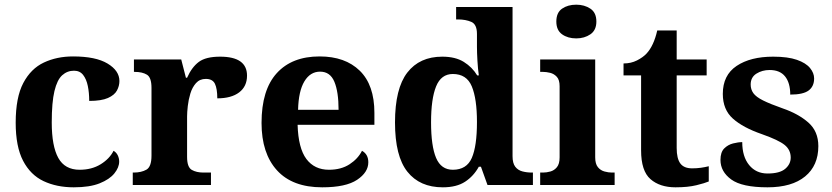

<svg xmlns="http://www.w3.org/2000/svg" viewBox="-20 -790 3555 820"><path d="M295 10Q222 10 166 -16.5Q110 -43 78.5 -103.5Q47 -164 47 -266Q47 -374 79.5 -435.5Q112 -497 167.5 -523Q223 -549 292 -549Q389 -549 439.5 -518.5Q490 -488 490 -444Q490 -423 479.5 -403.5Q469 -384 441 -371.5Q413 -359 361 -359Q361 -394 355 -423Q349 -452 335 -470Q321 -488 296 -488Q267 -488 245.5 -468.5Q224 -449 212.5 -401Q201 -353 201 -267Q201 -166 229 -115.5Q257 -65 320 -65Q372 -65 410 -88.5Q448 -112 465 -146Q477 -139 483 -126.5Q489 -114 489 -100Q489 -75 468.5 -49.5Q448 -24 405.5 -7Q363 10 295 10Z M547 0V-53H550Q584 -53 605.5 -65.5Q627 -78 627 -125V-415Q627 -459 607.5 -471Q588 -483 555 -483H552V-536H754L774 -458H779Q799 -503 829 -525.5Q859 -548 920 -548Q1035 -548 1035 -467Q1035 -421 1001.5 -395.5Q968 -370 908 -370Q908 -411 898 -432Q888 -453 859 -453Q833 -453 817 -435Q801 -417 793 -390.5Q785 -364 782 -337Q779 -310 779 -293V-120Q779 -76 799 -64.5Q819 -53 849 -53H881V0Z M1356 10Q1229 10 1163 -62.5Q1097 -135 1097 -265Q1097 -406 1162 -477.5Q1227 -549 1345 -549Q1454 -549 1516.5 -488Q1579 -427 1579 -308V-257H1251Q1254 -157 1288.5 -111Q1323 -65 1385 -65Q1437 -65 1473 -88.5Q1509 -112 1526 -146Q1553 -131 1553 -97Q1553 -54 1505 -22Q1457 10 1356 10ZM1426 -321Q1426 -398 1408 -441Q1390 -484 1347 -484Q1305 -484 1280 -442.5Q1255 -401 1253 -321Z M1871 10Q1773 10 1720 -56.5Q1667 -123 1667 -267Q1667 -412 1719.5 -480Q1772 -548 1869 -548Q1925 -548 1961 -525.5Q1997 -503 2018 -468H2025Q2021 -496 2019 -531Q2017 -566 2017 -590V-645Q2017 -686 1993 -696.5Q1969 -707 1936 -707H1928V-760H2169V-123Q2169 -93 2180.5 -78Q2192 -63 2211 -58Q2230 -53 2252 -53H2256V0H2062L2034 -78H2025Q2003 -38 1966.5 -14Q1930 10 1871 10ZM1914 -65Q1973 -65 1995 -115.5Q2017 -166 2017 -269Q2017 -368 1995 -421Q1973 -474 1914 -474Q1864 -474 1842.5 -421Q1821 -368 1821 -268Q1821 -166 1842.5 -115.5Q1864 -65 1914 -65Z M2441 -626Q2405 -626 2380.5 -643.5Q2356 -661 2356 -698Q2356 -736 2380.5 -753Q2405 -770 2441 -770Q2476 -770 2501.5 -753Q2527 -736 2527 -698Q2527 -661 2501.5 -643.5Q2476 -626 2441 -626ZM2287 0V-53H2299Q2314 -53 2330.5 -57.5Q2347 -62 2358.5 -76Q2370 -90 2370 -118V-422Q2370 -449 2358 -462Q2346 -475 2329.5 -479Q2313 -483 2299 -483H2287V-536H2522V-118Q2522 -90 2533.5 -76Q2545 -62 2562 -57.5Q2579 -53 2593 -53H2605V0Z M2865 10Q2798 10 2758 -25Q2718 -60 2718 -148V-468H2643V-519Q2675 -519 2700.5 -532Q2726 -545 2741 -561Q2772 -594 2787 -660H2870V-536H2998V-468H2870V-158Q2870 -113 2885.5 -92Q2901 -71 2936 -71Q2956 -71 2973.5 -73.5Q2991 -76 3007 -80V-15Q2991 -8 2954.5 1Q2918 10 2865 10Z M3258 10Q3149 10 3103 -23.5Q3057 -57 3057 -107Q3057 -140 3073 -156Q3089 -172 3111 -177.5Q3133 -183 3150 -183Q3150 -121 3179.5 -85Q3209 -49 3258 -49Q3310 -49 3333.5 -69Q3357 -89 3357 -117Q3357 -150 3331 -171Q3305 -192 3234 -217Q3153 -245 3110 -283.5Q3067 -322 3067 -389Q3067 -469 3126 -508.5Q3185 -548 3282 -548Q3345 -548 3383.5 -534.5Q3422 -521 3439.5 -499.5Q3457 -478 3457 -455Q3457 -421 3433.5 -403.5Q3410 -386 3355 -386Q3355 -436 3333 -463.5Q3311 -491 3267 -491Q3235 -491 3210.5 -475.5Q3186 -460 3186 -429Q3186 -408 3197.5 -392Q3209 -376 3239 -361Q3269 -346 3323 -327Q3390 -304 3432.5 -266.5Q3475 -229 3475 -166Q3475 -83 3418.5 -36.5Q3362 10 3258 10Z"/></svg>

Font: Noto Serif Toto
Style: Bold
Weight: 700
Designer: Monotype Design Team
Foundry: Monotype Imaging Inc.
Version: Version 2.001; ttfautohint (v1.8.4.7-5d5b)